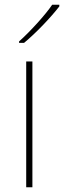

<svg xmlns="http://www.w3.org/2000/svg" viewBox="-20 -786 269 806"><path d="M229 -759V-766H199C170 -723 105 -652 60 -612V-606H81C134 -650 194 -714 229 -759ZM116 0V-528H90V0Z"/></svg>

Font: Noto Sans Syriac Eastern Thin
Style: Regular
Weight: 100
Designer: Patrick Giasson and the Monotype Design Team
Foundry: Monotype Imaging Inc.
Version: Version 3.001